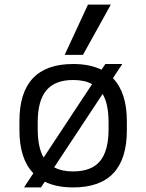

<svg xmlns="http://www.w3.org/2000/svg" viewBox="-20 -810 640 840"><path d="M85 10 126 -52Q65 -115 65 -240V-280Q65 -530 300 -530Q373 -530 424 -505L441 -530H515L474 -468Q535 -405 535 -280V-240Q535 10 300 10Q227 10 176 -15L159 10ZM171 -121 383 -442Q350 -460 300 -460Q221 -460 183 -415Q145 -370 145 -275V-245Q145 -165 171 -121ZM300 -60Q380 -60 417.5 -105Q455 -150 455 -245V-275Q455 -355 429 -399L217 -78Q250 -60 300 -60ZM343 -570H263L365 -790H465Z"/></svg>

Font: M PLUS Code Latin 60
Style: Regular
Weight: 400
Width: 7
Monospace: yes
Designer: Coji Morishita
Foundry: UNDERFOREST DESIGN
Version: Version 1.005; ttfautohint (v1.8.3)